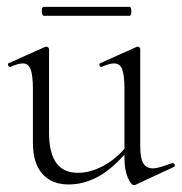

<svg xmlns="http://www.w3.org/2000/svg" viewBox="-20 -531 530 560"><path d="M484 -55Q488 -55 489.5 -50.5Q491 -46 487 -44L375 8L371 9Q362 9 352.5 -13.5Q343 -36 343 -71V-80Q302 -34 262 -13.5Q222 7 180 7Q131 7 103.5 -24Q76 -55 76 -115V-270Q76 -311 69.5 -328.5Q63 -346 47 -346Q32 -346 11 -336H9Q5 -336 3.5 -341Q2 -346 6 -347L111 -394L115 -395Q117 -395 120 -393Q123 -391 123 -388V-145Q123 -85 144 -56Q165 -27 207 -27Q242 -27 278 -45.5Q314 -64 343 -97V-270Q343 -311 336.5 -328.5Q330 -346 313 -346Q298 -346 277 -336H275Q271 -336 270 -341Q269 -346 273 -347L378 -394L381 -395Q384 -395 386.5 -393Q389 -391 389 -388V-105Q389 -71 397.5 -55.5Q406 -40 426 -40Q436 -40 450.5 -44.5Q465 -49 482 -55ZM102 -498Q102 -511 107 -511H358Q363 -511 363 -498Q363 -485 358 -485H107Q105 -485 103.5 -489Q102 -493 102 -498Z"/></svg>

Font: Cormorant Garamond Light
Style: Regular
Weight: 300
Designer: Christian Thalmann (Catharsis Fonts)
Version: Version 3.000